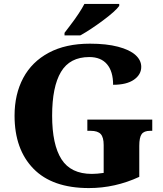

<svg xmlns="http://www.w3.org/2000/svg" viewBox="-20 -946 831 976"><path d="M54 -358Q54 -467 98 -549.5Q142 -632 228 -678Q314 -724 437 -724Q521 -724 580 -708.5Q639 -693 668.5 -666.5Q698 -640 698 -606Q698 -567 661 -541Q624 -515 555 -515Q555 -583 524 -619.5Q493 -656 434 -656Q335 -656 290 -580.5Q245 -505 245 -358Q245 -211 292.5 -136.5Q340 -62 447 -62Q472 -62 507 -67V-209Q507 -248 492 -264.5Q477 -281 441 -281H424V-338H754V-281H743Q712 -281 700 -264Q688 -247 688 -205V-47Q565 10 432 10Q246 10 150 -88.5Q54 -187 54 -358ZM308 -779Q313 -786 336.5 -816.5Q360 -847 379.5 -876.5Q399 -906 409 -926H586V-916Q568 -890 503.5 -842Q439 -794 388 -766H308Z"/></svg>

Font: Noto Serif ExtraBold
Style: Regular
Weight: 800
Designer: Monotype Design Team
Foundry: Monotype Imaging Inc.
Version: Version 1.001